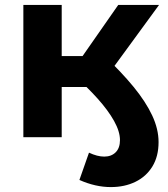

<svg xmlns="http://www.w3.org/2000/svg" viewBox="-20 -558 682 781"><path d="M431 203Q368 203 303 174L342 63Q376 79 404 79Q433 79 450.5 61.5Q468 44 468 12Q468 -23 444 -66Q420 -109 377 -157Q334 -205 278 -254L403 -332Q474 -265 523.5 -204.5Q573 -144 599 -88.5Q625 -33 625 20Q625 78 600 119Q575 160 531 181.5Q487 203 431 203ZM75 0V-538H231V0ZM185 -204V-330H373V-204ZM418 -252 272 -267 461 -538H627Z"/></svg>

Font: MOST Montserrat
Style: Bold
Weight: 700
Designer: Julieta Ulanovsky
Foundry: Julieta Ulanovsky
Version: Version 8.000;March 11, 2024;FontCreator 15.0.0.2926 64-bit